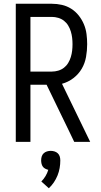

<svg xmlns="http://www.w3.org/2000/svg" viewBox="-20 -755 540 1022"><path d="M64 0V-735H256Q283 -735 309.5 -729Q336 -723 359 -708.5Q382 -694 399 -672.5Q416 -651 426.5 -626Q437 -601 440.5 -574Q444 -547 444 -520Q444 -486 438 -452Q432 -418 415 -389Q398 -360 370.5 -339Q343 -318 310 -309L460 0H375L353 -46L228 -304H142V0ZM256 -374Q273 -374 290 -379Q307 -384 320.5 -394.5Q334 -405 343 -420Q352 -435 357 -451.5Q362 -468 364 -485Q366 -502 366 -520Q366 -537 364 -554Q362 -571 357 -587.5Q352 -604 343 -619Q334 -634 320.5 -644.5Q307 -655 290 -660Q273 -665 256 -665H142V-374ZM240 247 200 211Q213 198 222.5 182Q232 166 237 149Q229 147 221 143Q213 139 208 132Q203 125 201 116Q199 107 199 99Q199 88 202 78Q205 68 212.5 61Q220 54 230 51Q240 48 250 48Q260 48 270 51Q280 54 287.5 61Q295 68 298 78Q301 88 301 99Q301 119 297.5 139.5Q294 160 286 179.5Q278 199 266.5 216Q255 233 240 247Z"/></svg>

Font: Iosevka www.saffi
Style: Regular
Weight: 400
Monospace: yes
Designer: Belleve Invis
Foundry: Belleve Invis
Version: Version 22.0.2; ttfautohint (v1.8.3)